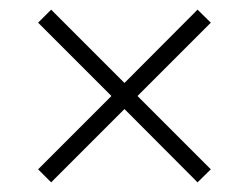

<svg xmlns="http://www.w3.org/2000/svg" viewBox="-20 -579 516 398"><path d="M86 -201 59 -228 211 -380 59 -532 86 -559 238 -407 389.5 -559 417 -532 265 -380 417 -228 389.5 -201 238 -353Z"/></svg>

Font: Encode Sans Cnd XLt
Style: Regular
Weight: 200
Width: 3
Designer: Multiple Designers
Foundry: Impallari Type
Version: Version 3.002; ttfautohint (v1.8.3) -l 8 -r 50 -G 200 -x 14 